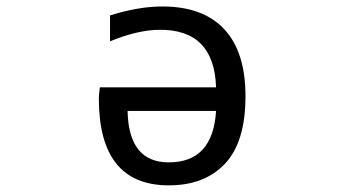

<svg xmlns="http://www.w3.org/2000/svg" viewBox="-20 -555 1040 587"><path d="M640.6 -215.8H370.1Q373 -58.6 496.1 -58.6Q630.9 -58.6 640.6 -215.8ZM640.6 -288.1Q634.8 -464.8 468.8 -463.9Q402.3 -463.9 316.4 -428.7V-507.8Q403.3 -535.2 476.6 -535.2Q600.6 -535.2 665.5 -465.8Q730.5 -396.5 730.5 -260.7Q730.5 -121.1 668 -54.7Q605.5 11.7 496.1 11.7Q282.2 11.7 282.2 -253.9Q282.2 -262.7 285.2 -288.1Z"/></svg>

Font: GenEi Gothic M Regular
Style: Regular
Weight: 400
Designer: o_tamon (Modified); [Source Han Sans]
Ryoko NISHIZUKA  (kana & ideographs); Paul D. Hunt (Latin, Greek & Cyrillic); Wenl
Version: Version 1.1a;Original Version 1.004